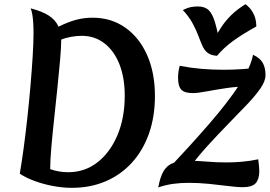

<svg xmlns="http://www.w3.org/2000/svg" viewBox="-20 -887 1295 922"><path d="M261 -759Q308 -782 346 -792Q384 -802 424 -802Q514 -802 581.5 -754.5Q649 -707 686.5 -622.5Q724 -538 724 -426Q724 -327 695.5 -246Q667 -165 614 -106.5Q561 -48 487.5 -16.5Q414 15 325 15Q281 15 233.5 6Q186 -3 144.5 -18.5Q103 -34 75 -53Q84 -105 93.5 -175Q103 -245 111.5 -323Q120 -401 126.5 -477Q133 -553 137 -618Q141 -683 141 -727Q141 -756 139.5 -778.5Q138 -801 135 -818.5Q132 -836 127 -847Q182 -833 214.5 -812Q247 -791 261 -759ZM221 -75Q239 -68 261.5 -64Q284 -60 308 -60Q387 -60 448 -107.5Q509 -155 544 -238Q579 -321 579 -427Q579 -514 553.5 -578.5Q528 -643 481.5 -679Q435 -715 373 -715Q348 -715 320.5 -710Q293 -705 274 -697Q274 -660 268.5 -598.5Q263 -537 255.5 -463.5Q248 -390 240 -316.5Q232 -243 226.5 -179.5Q221 -116 221 -75ZM883 -115Q928 -115 973.5 -111Q1019 -107 1068 -107Q1105 -107 1143.5 -110.5Q1182 -114 1220 -122Q1222 -108 1223.5 -92.5Q1225 -77 1225 -63Q1225 -27 1208 -7.5Q1191 12 1144 12Q1120 12 1077.5 6.5Q1035 1 984.5 -4Q934 -9 886 -9Q846 -9 810.5 -4Q775 1 740 13Q749 -38 766 -66Q783 -94 812 -104.5Q841 -115 883 -115ZM843 -571Q894 -561 946.5 -556.5Q999 -552 1053 -552Q1097 -552 1142.5 -555Q1188 -558 1232 -564Q1237 -554 1239 -538.5Q1241 -523 1241 -512L1177 -472Q1121 -472 1067.5 -464Q1014 -456 971.5 -448Q929 -440 906 -440Q866 -440 850.5 -456.5Q835 -473 835 -515Q835 -541 843 -571ZM782 -69Q894 -188 983.5 -291Q1073 -394 1128.5 -478.5Q1184 -563 1195 -624Q1228 -609 1241.5 -585.5Q1255 -562 1255 -526Q1255 -498 1231 -463Q1207 -428 1167 -386Q1127 -344 1078 -294Q1029 -244 977.5 -187.5Q926 -131 879 -67ZM1159 -867Q1166 -862 1178 -849.5Q1190 -837 1200 -815.5Q1210 -794 1211 -760Q1141 -721 1097.5 -689Q1054 -657 1022 -619Q993 -621 977.5 -633Q962 -645 952.5 -666Q943 -687 933 -714Q923 -741 906 -773Q889 -805 858 -839Q881 -850 897.5 -853Q914 -856 930 -856Q964 -856 982.5 -838Q1001 -820 1014 -774.5Q1027 -729 1041 -646L1006 -696Q1024 -728 1043 -757Q1062 -786 1089.5 -813.5Q1117 -841 1159 -867Z"/></svg>

Font: Merienda
Style: Bold
Weight: 700
Designer: Eduardo Rodriguez Tunni
Foundry: Eduardo Rodriguez Tunni
Version: Version 2.001